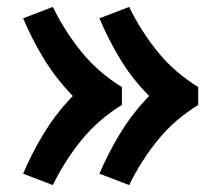

<svg xmlns="http://www.w3.org/2000/svg" viewBox="-20 -618 640 556"><path d="M354 -82 268 -115Q293 -174 326.5 -229.5Q360 -285 404 -332L412 -340Q364 -388 329 -445.5Q294 -503 268 -565L354 -598Q371 -563 392 -530Q413 -497 437.5 -467Q462 -437 491.5 -411.5Q521 -386 554 -366V-314Q521 -294 491.5 -268.5Q462 -243 437.5 -213Q413 -183 392 -150Q371 -117 354 -82ZM133 -82 47 -115Q72 -174 105.5 -229.5Q139 -285 183 -332L191 -340Q144 -388 108.5 -445.5Q73 -503 47 -565L133 -598Q150 -563 171 -530Q192 -497 216.5 -467Q241 -437 270.5 -411.5Q300 -386 333 -366V-314Q300 -294 270.5 -268.5Q241 -243 216.5 -213Q192 -183 171 -150Q150 -117 133 -82Z"/></svg>

Font: Iosevka Aile Extrabold
Style: Regular
Weight: 800
Designer: Belleve Invis
Foundry: Belleve Invis
Version: Version 27.3.5; ttfautohint (v1.8.4)